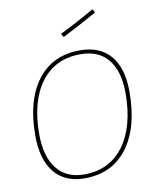

<svg xmlns="http://www.w3.org/2000/svg" viewBox="-92 -905 782 979"><g transform="rotate(-10 299.5 -415.5)"><path d="M452 -836 457 -834 464 -822 462 -817Q395 -779 288 -724L283 -727L276 -742Q367 -786 452 -836ZM355 -642Q459 -642 513.5 -577Q568 -512 568 -391Q568 -206 489 -100.5Q410 5 267 5Q165 5 110.5 -62Q56 -129 56 -253Q56 -435 134.5 -538.5Q213 -642 355 -642ZM354 -622Q223 -622 150 -524.5Q77 -427 77 -256Q77 -141 126.5 -78Q176 -15 268 -15Q400 -15 473.5 -115Q547 -215 547 -387Q547 -500 498 -561Q449 -622 354 -622Z"/></g></svg>

Font: Alegreya Sans SC Thin
Style: Italic
Weight: 100
Italic angle: -7°
Designer: Juan Pablo del Peral
Foundry: Huerta Tipografica
Version: Version 2.007